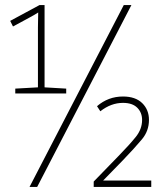

<svg xmlns="http://www.w3.org/2000/svg" viewBox="-20 -734 640 754"><path d="M96 0 466 -714H496L126 0ZM40 -367V-386L129 -391V-566Q129 -595 129 -626.5Q129 -658 130 -685Q113 -674 97.5 -666Q82 -658 57 -644L31 -630L20 -652L135 -714H155V-391L240 -386V-367ZM348 0V-21L445 -121Q488 -165 513 -196Q538 -227 538 -263Q538 -292 519 -311Q500 -330 463 -330Q416 -330 374 -297L361 -317Q405 -355 463 -355Q512 -355 538.5 -329Q565 -303 565 -263Q565 -220 537.5 -187Q510 -154 462 -104L385 -25H574V0Z"/></svg>

Font: Noto Sans Mono Thin
Style: Regular
Weight: 100
Designer: Monotype Design Team
Foundry: Monotype Imaging Inc.
Version: Version 2.014